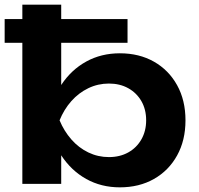

<svg xmlns="http://www.w3.org/2000/svg" viewBox="-33 -790 853 825"><path d="M482 15Q402 15 337.5 -21Q273 -57 230.5 -122Q188 -187 172 -273Q188 -361 230.5 -425.5Q273 -490 337.5 -525.5Q402 -561 482 -561Q565 -561 628.5 -525Q692 -489 728 -424Q764 -359 764 -273Q764 -187 728 -122Q692 -57 628.5 -21Q565 15 482 15ZM435 -115Q482 -115 518 -135Q554 -155 574.5 -191Q595 -227 595 -273Q595 -320 574.5 -355.5Q554 -391 518 -411Q482 -431 435 -431Q388 -431 346.5 -411Q305 -391 273.5 -355.5Q242 -320 223 -273Q242 -227 273.5 -191Q305 -155 346.5 -135Q388 -115 435 -115ZM230 0H63V-770H230V-376L207 -332V-208L230 -161ZM515 -606H-13V-708H515Z"/></svg>

Font: Unbounded Medium
Style: Regular
Weight: 500
Designer: Luke Prowse, Jean-Baptiste Morizot, Fátima Lázaro, Florian Runge
Foundry: NaN
Version: Version 1.700